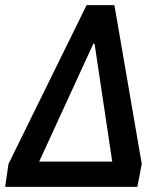

<svg xmlns="http://www.w3.org/2000/svg" viewBox="-33 -725 619 745"><path d="M-13 0 0 -89 303 -705H411L517 -89L500 0ZM329 -555 102 -61 97 -98H424L408 -61L334 -555Z"/></svg>

Font: Nunito Sans 7pt Condensed
Style: Bold Italic
Weight: 700
Width: 3
Italic angle: -9°
Designer: Vernon Adams
Foundry: Vernon Adams
Version: Version 3.101;gftools[0.9.27]